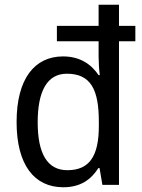

<svg xmlns="http://www.w3.org/2000/svg" viewBox="-20 -780 600 810"><path d="M247 10C319 10 364 -22 395 -71H400L412 0H482V-606H551V-671H482V-760H396V-671H220V-606H396V-541C396 -520 398 -484 401 -463H396C365 -509 317 -542 246 -542C126 -542 50 -448 50 -265C50 -84 125 10 247 10ZM264 -62C179 -62 139 -133 139 -264C139 -394 178 -469 262 -469C363 -469 397 -402 397 -267V-249C397 -122 358 -62 264 -62Z"/></svg>

Font: Noto Sans Gujarati UI SemiCondensed
Style: Regular
Weight: 400
Width: 4
Designer: Jelle Bosma - Monotype Design Team, Universal Thirst
Foundry: Monotype Imaging Inc.
Version: Version 2.106